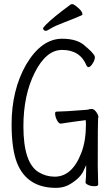

<svg xmlns="http://www.w3.org/2000/svg" viewBox="-20 -895 540 927"><path d="M250 12Q110 12 62 -109Q36 -176 36 -295Q36 -460 106 -583Q180 -708 280 -708Q356 -708 393 -671Q426 -644 437 -625L438 -618Q438 -605 427 -588Q416 -571 408.5 -571Q401 -571 398 -578Q367 -654 280 -654Q203 -654 148 -545Q93 -436 93 -285Q93 -109 166 -64Q202 -42 244 -42Q329 -42 373 -158Q395 -215 395 -296Q395 -296 394 -315Q331 -307 273 -298Q260 -299 250 -326Q246 -338 246 -347Q246 -356 253 -356Q287 -356 400 -365Q415 -369 423 -369Q437 -369 450 -346Q455 -337 455 -331.5Q455 -326 453.5 -321.5Q452 -317 452 -94L454 -4Q454 4 436.5 4Q419 4 406 -2Q393 -8 393 -14Q396 -44 396 -74V-98L386 -76Q374 -47 346 -25Q318 -3 296.5 4.5Q275 12 250 12ZM397 -578H398Q398 -578 397 -578ZM202 -776Q235 -810 322 -874Q324 -875 330 -875Q335 -875 348 -865Q378 -842 378 -826Q378 -823 374 -821Q330 -802 286.5 -785.5Q243 -769 225 -757.5Q207 -746 201 -746Q195 -746 191.5 -750Q188 -754 188 -758Q188 -762 202 -776Z"/></svg>

Font: LXGW WenKai Mono TC Light
Style: Regular
Weight: 300
Designer: LXGW / Fontworks Inc.
Foundry: LXGW / Fontworks Inc.
Version: Version 1.330